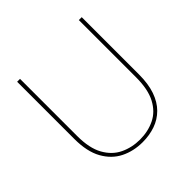

<svg xmlns="http://www.w3.org/2000/svg" viewBox="-180 -862 1032 1032"><g transform="rotate(-45 336.0 -346.5)"><path d="M90 -700H112V-265Q112 -173 143 -117.5Q174 -62 225.5 -37.5Q277 -13 338 -13Q399 -13 449.5 -37.5Q500 -62 529.5 -117.5Q559 -173 559 -265V-700H581V-265Q581 -193 563 -141.5Q545 -90 512 -57Q479 -24 434.5 -8.5Q390 7 338 7Q269 7 213 -21Q157 -49 123.5 -109Q90 -169 90 -265Z"/></g></svg>

Font: Albert Sans Thin
Style: Regular
Weight: 250
Designer: Andreas Rasmussen
Foundry: a.Foundry
Version: Version 1.025